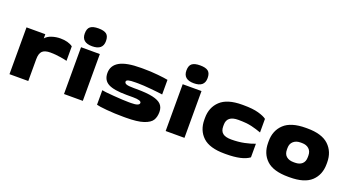

<svg xmlns="http://www.w3.org/2000/svg" viewBox="-48 -1189 3153 1727"><g transform="rotate(20 1528.5 -325.5)"><path d="M240 -448V-408Q261 -433 300.5 -446Q340 -459 382 -459Q457 -459 501 -427V-288Q485 -293 435 -301Q385 -309 341 -309Q286 -309 263 -286Q240 -263 240 -208V0H60V-448Z M571 -576Q571 -623 595.5 -642Q620 -661 672 -661Q726 -661 750 -642Q774 -623 774 -576Q774 -490 672 -490Q571 -490 571 -576ZM582 -448H762V0H582Z M1444 -141Q1444 -94 1424.5 -62Q1405 -30 1346 -10Q1287 10 1176 10H1155Q1069 10 992.5 3Q916 -4 894 -11V-150Q911 -145 1007 -137.5Q1103 -130 1154 -130H1176Q1255 -130 1255 -159Q1255 -185 1175 -185H1114Q991 -185 937.5 -214Q884 -243 884 -312Q884 -384 949 -421Q1014 -458 1154 -458H1176Q1248 -458 1316.5 -451Q1385 -444 1413 -438V-298Q1381 -303 1302 -310.5Q1223 -318 1176 -318H1154Q1103 -318 1083.5 -312.5Q1064 -307 1064 -294Q1064 -279 1083 -272Q1102 -265 1154 -265H1176Q1277 -265 1335.5 -252Q1394 -239 1419 -212Q1444 -185 1444 -141Z M1544 -576Q1544 -623 1568.5 -642Q1593 -661 1645 -661Q1699 -661 1723 -642Q1747 -623 1747 -576Q1747 -490 1645 -490Q1544 -490 1544 -576ZM1555 -448H1735V0H1555Z M1847 -216V-232Q1847 -333 1913.5 -395.5Q1980 -458 2121 -458H2135Q2224 -458 2278.5 -442.5Q2333 -427 2357 -408V-278Q2314 -294 2264.5 -306Q2215 -318 2135 -318Q2027 -318 2027 -232V-216Q2027 -172 2053 -151Q2079 -130 2135 -130Q2202 -130 2259.5 -142Q2317 -154 2357 -170V-40Q2291 10 2135 10H2121Q1978 10 1912.5 -51.5Q1847 -113 1847 -216Z M2457 -216V-232Q2457 -333 2523.5 -395.5Q2590 -458 2731 -458H2745Q2885 -458 2951 -395.5Q3017 -333 3017 -232V-216Q3017 -113 2951.5 -51.5Q2886 10 2745 10H2731Q2588 10 2522.5 -51.5Q2457 -113 2457 -216ZM2837 -216V-232Q2837 -272 2812 -295Q2787 -318 2745 -318H2731Q2689 -318 2663 -295Q2637 -272 2637 -232V-216Q2637 -173 2662.5 -151.5Q2688 -130 2731 -130H2745Q2788 -130 2812.5 -152Q2837 -174 2837 -216Z"/></g></svg>

Font: Dashboard
Style: Regular
Weight: 400
Designer: jaiki
Version: Version 1.000